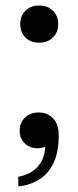

<svg xmlns="http://www.w3.org/2000/svg" viewBox="-20 -531 283 693"><path d="M121 -377Q90 -377 71.5 -396Q53 -415 53 -444Q53 -473 71.5 -492Q90 -511 121 -511Q153 -511 171.5 -492Q190 -473 190 -444Q190 -415 171.5 -396Q153 -377 121 -377ZM46 107Q91 99 116.5 70Q142 41 143 -1Q137 1 130.5 2.5Q124 4 117 4Q86 4 68.5 -14.5Q51 -33 51 -58Q51 -88 70 -106.5Q89 -125 120 -125Q151 -125 171.5 -104Q192 -83 192 -42Q192 16 174 55.5Q156 95 123 116Q90 137 46 142Z"/></svg>

Font: Montagu Slab
Style: Bold
Weight: 700
Designer: Florian Karsten
Foundry: Florian Karsten
Version: Version 1.000